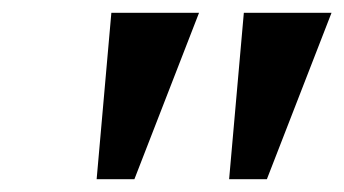

<svg xmlns="http://www.w3.org/2000/svg" viewBox="-20 -734 538 300"><path d="M131 -454H190L291 -714H154ZM338 -454H397L498 -714H361Z"/></svg>

Font: Noto Serif SemiBold
Style: Italic
Weight: 600
Italic angle: -12°
Designer: Monotype Design Team
Foundry: Monotype Imaging Inc.
Version: Version 2.014